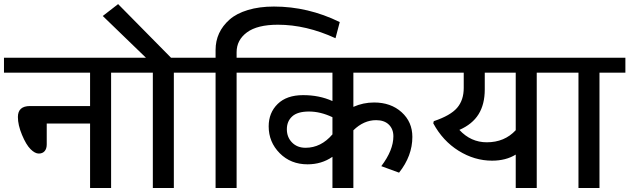

<svg xmlns="http://www.w3.org/2000/svg" viewBox="-35 -936 3134 956"><path d="M413.5 0V-321H197.7V-216.9Q197.7 -195.7 187.3 -183.5Q176.9 -171.4 158 -171.4Q139 -171.4 117 -193.4Q95 -215.4 74.6 -264.4Q54.1 -313.4 54.1 -353.4Q54.1 -408 114.3 -408H413.5V-574.3H-15.2V-648.6H647.1V-574.3H518.2V0Z M726 0V-574.3H616.8V-648.6H691.6L476.7 -856.4L553.1 -915.6L816.5 -648.6H959.6V-574.3H830.6V0Z M1038.4 0V-574.3H929.2V-648.6H1038.4V-687.1Q1038.4 -777 1108.2 -838.7Q1142.6 -869.1 1199.4 -886.2Q1256.3 -903.4 1329.1 -903.4Q1499 -903.4 1656.7 -826.1L1635.5 -745.7Q1489.4 -812.9 1348.8 -812.9Q1246.2 -812.9 1194.6 -774.8Q1143.1 -736.6 1143.1 -675.9V-648.6H1272V-574.3H1143.1V0Z M1724.5 0H1620.3V-155.2Q1566.2 -117.8 1496.5 -117.8Q1412.5 -117.8 1357.7 -173.2Q1302.8 -228.5 1302.8 -306.9Q1302.8 -374.6 1347.6 -418.4Q1392.3 -462.1 1473.5 -462.3Q1554.6 -462.6 1620.3 -432.8V-574.3H1241.7V-648.6H2096.6V-574.3H1724.5V-403.9Q1773.5 -425.7 1827.6 -425.7Q1911 -425.7 1964.6 -377.4Q2018.2 -329.1 2018.2 -254.3Q2018.2 -159.8 1952 -76.3L1863.5 -108.7Q1923.7 -188.1 1923.7 -257.3Q1923.7 -293.7 1900.9 -315.7Q1878.2 -337.7 1837.7 -337.7Q1776 -337.7 1724.5 -287.2ZM1486.3 -200.2Q1563.2 -200.2 1620.3 -266.9V-352.4Q1560.7 -380.7 1503.5 -380.7Q1446.4 -380.7 1419.9 -356.4Q1393.3 -332.2 1393.3 -292.5Q1393.3 -252.8 1419.1 -226.5Q1444.9 -200.2 1486.3 -200.2Z M2388.8 -227.5Q2477.2 -227.5 2532.9 -287.7V-574.3H2378.7V-490.4Q2378.7 -416.6 2347.8 -367Q2317 -317.5 2252.3 -289.2Q2309.4 -227.5 2388.8 -227.5ZM2532.9 0V-166.3Q2483.8 -136 2415.1 -136Q2327.6 -136 2248.5 -185.3Q2169.4 -234.6 2122.3 -322L2124.9 -332.7Q2207.8 -360.5 2240.9 -398.9Q2274 -437.3 2274 -498V-574.3H2074.8V-648.6H2766.4V-574.3H2637.5V0Z M2845.3 0V-574.3H2736.1V-648.6H3078.9V-574.3H2949.9V0Z"/></svg>

Font: Khula SemiBold
Style: Regular
Weight: 600
Designer: Erin McLaughlin, Steve Matteson
Version: Version 1.002;PS 1.0;hotconv 1.0.72;makeotf.lib2.5.5900; ttf